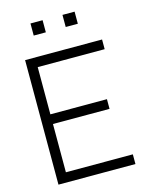

<svg xmlns="http://www.w3.org/2000/svg" viewBox="-137 -1033 863 1117"><g transform="rotate(-15 294.5 -474.0)"><path d="M231.3 -947.9H158.3V-875H231.3ZM424 -947.9H351V-875H424ZM536.5 -691.7V-750H72.9V0H536.5V-58.3H133.3V-349H474V-407.3H133.3V-691.7Z"/></g></svg>

Font: Manrope3 Light
Style: Regular
Weight: 300
Designer: Mikhail Sharanda
Foundry: Mikhail Sharanda
Version: Version 3.000;PS 003.000;hotconv 1.0.88;makeotf.lib2.5.64775